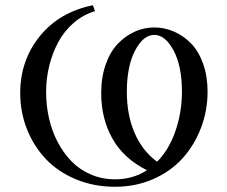

<svg xmlns="http://www.w3.org/2000/svg" viewBox="-20 -714 877 742"><path d="M58.1 -354Q58.1 -480 133.3 -573.5Q208.5 -667 338.9 -693.8L347.2 -670.9Q301.3 -657.2 264.6 -625.5Q228 -593.8 205.1 -551Q182.1 -508.3 170.2 -459.2Q158.2 -410.2 158.2 -358.9Q158.2 -307.1 169.2 -257.8Q180.2 -208.5 202.6 -165.5Q225.1 -122.6 256.6 -90.3Q288.1 -58.1 331.3 -39.6Q374.5 -21 424.8 -21Q494.1 -21 547.9 -56.2Q458 -101.1 414.6 -178.2Q371.1 -255.4 371.1 -354Q371.1 -415 388.4 -464.6Q405.8 -514.2 435.1 -544.7Q464.4 -575.2 500.5 -591.6Q536.6 -607.9 576.2 -607.9Q615.7 -607.9 652.3 -592Q689 -576.2 718.3 -546.1Q747.6 -516.1 764.9 -467.8Q782.2 -419.4 782.2 -359.9Q782.2 -286.6 756.8 -220Q731.4 -153.3 686 -102.8Q640.6 -52.2 572.8 -22.2Q504.9 7.8 424.8 7.8Q342.8 7.8 273.2 -21.2Q203.6 -50.3 157 -99.6Q110.4 -148.9 84.2 -214.8Q58.1 -280.8 58.1 -354ZM470.2 -358.9Q470.2 -270 500 -200.7Q529.8 -131.3 586.9 -88.9Q632.8 -134.8 658 -207.5Q683.1 -280.3 683.1 -359.9Q683.1 -458.5 650.9 -518.8Q618.7 -579.1 576.2 -579.1Q533.7 -579.1 502 -518.6Q470.2 -458 470.2 -358.9Z"/></svg>

Font: Dihjauti S
Style: Bold
Weight: 700
Designer: T. Christopher White
Version: Version 3.0.0